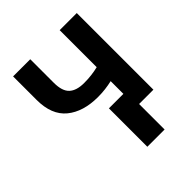

<svg xmlns="http://www.w3.org/2000/svg" viewBox="-199 -644 936 936"><g transform="rotate(-45 269.0 -176.5)"><path d="M488.3 -528.4V0H370.4V-176.8Q347.7 -171.5 323 -168.5Q298.3 -165.5 272.7 -165.5Q170.5 -165.5 110.4 -214.8Q50.4 -264.2 50.4 -367.2V-529.5H168.7V-367.2Q168.7 -309.7 194.6 -285.7Q220.5 -261.7 272.7 -261.7Q299.4 -261.7 323.3 -264.6Q347.3 -267.4 370.4 -273.1V-528.4ZM389.6 -89.1V175.8H270.6V-89.1Z"/></g></svg>

Font: Interface Medium
Style: Regular
Weight: 500
Designer: Rasmus Andersson
Foundry: rsms
Version: Version 1.8